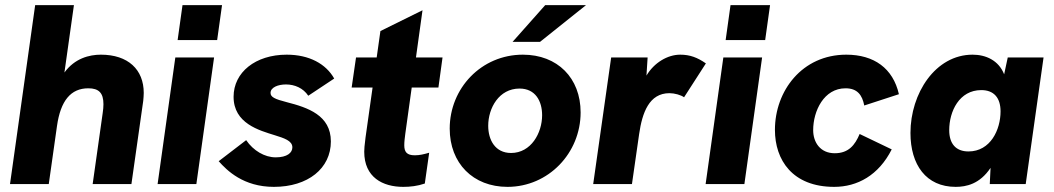

<svg xmlns="http://www.w3.org/2000/svg" viewBox="-20 -717 4105 748"><path d="M19 0H170L202 -226C216 -325 256 -373 324 -373C365 -373 383 -355 383 -311C383 -301 382 -289 380 -276L341 0H492L538 -324C539 -335 540 -345 540 -355C540 -446 479 -504 373 -504C327.5 -504 271 -489.5 231 -434.5L268 -697H117Z M594 0H745L814 -493H663ZM672 -561H826L845 -697H691Z M1047 11C1180 11 1269 -61 1269 -166C1269 -268 1179 -298 1097 -319C1050 -331 1034 -339 1034 -355C1034 -377 1064 -388 1094 -388C1128 -388 1161 -374 1181 -344L1282 -411C1250 -468 1185 -504 1097 -504C975 -504 890 -435 890 -340C890 -236 990 -209 1051 -190C1086 -179 1119 -169 1119 -143C1119 -122 1099 -104 1054 -104C1011 -104 967 -130 939 -171L832 -89C864 -53 928 11 1047 11Z M1551 11C1578 11 1606 8 1635 -2L1652 -122C1631 -116 1615 -112 1596 -112C1565 -112 1555 -125 1555 -151C1555 -166 1557 -180 1559 -196L1584 -376H1688L1704 -493H1600.5L1626 -677L1462 -596L1447.5 -493H1367L1350 -376H1431.5L1404 -181C1400 -149 1399 -137 1399 -126C1399 -26 1471 11 1551 11Z M1957 11C2117 11 2242 -121 2242 -279C2242 -413 2152 -504 2017 -504C1855 -504 1732 -373 1732 -216C1732 -81 1823 11 1957 11ZM1882 -227C1882 -296 1924 -372 2004 -372C2066 -372 2092 -323 2092 -268C2092 -199 2049 -121 1971 -121C1909 -121 1882 -172 1882 -227ZM1977 -554H2084L2263 -697H2104Z M2291 0H2442L2470 -195C2482 -278 2509 -354 2588 -354C2608 -354 2633 -347 2645 -338L2730 -470C2697 -493 2668 -504 2630 -504C2580.5 -504 2528 -472.5 2498.5 -422.5L2503 -493H2361Z M2729 0H2880L2949 -493H2798ZM2807 -561H2961L2980 -697H2826Z M3230 11C3320 11 3403 -34 3454 -135L3329 -195C3311 -152 3286 -120 3232 -120C3176 -120 3148 -162 3148 -210C3148 -285 3190 -373 3274 -373C3320 -373 3339 -347 3347 -306L3482 -350C3459 -451 3385 -504 3277 -504C3105 -504 2999 -363 2999 -211C2999 -94 3067 11 3230 11Z M3703 11C3744.5 11 3797 0 3839 -63L3836 0H3976L4045.5 -493H3906L3892 -427.5C3870.5 -482 3820.5 -504 3769 -504C3624 -504 3527 -353 3527 -199C3527 -75 3588 11 3703 11ZM3678 -210C3678 -283 3717 -366 3803 -366C3852 -366 3878 -336 3878 -283C3878 -212 3839 -127 3753 -127C3704 -127 3678 -157 3678 -210Z"/></svg>

Font: HK Grotesk Black
Style: Italic
Weight: 900
Italic angle: -16°
Designer: Alfredo Marco Pradil
Foundry: Hanken Design Co.
Version: Version 3.001;FEAKit 1.0